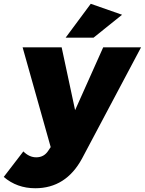

<svg xmlns="http://www.w3.org/2000/svg" viewBox="-94 -795 768 1018"><path d="M-74.2 143.1 29.8 7.8Q61 39.1 98.1 39.1Q139.6 39.1 162.1 3.9L174.8 -15.1L25.9 -543.9H232.9L304.2 -210.9L453.1 -543.9H653.8L340.8 45.9Q255.4 203.1 92.8 203.1Q-3.9 203.1 -74.2 143.1ZM253.9 -595.2 387.2 -774.9 553.2 -716.8 401.9 -595.2Z"/></svg>

Font: Trueno ExtraBold
Style: Italic
Weight: 800
Designer: Julieta Ulanovsky
Foundry: Julieta Ulanovsky
Version: Version 3.001b | FøM Fix